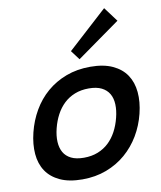

<svg xmlns="http://www.w3.org/2000/svg" viewBox="-102 -1049 953 1139"><g transform="rotate(-10 374.0 -479.0)"><path d="M669 -881 408 -695 366 -751 604 -968ZM702 -315Q685 -246 650 -187Q615 -128 564 -84Q513 -40 447 -15Q381 10 302 10Q222 10 168 -15Q114 -40 85 -83.5Q56 -127 51 -186.5Q46 -246 63 -315Q80 -384 114.5 -443.5Q149 -503 199.5 -546.5Q250 -590 316 -615Q382 -640 462 -640Q542 -640 596 -615Q650 -590 679 -546.5Q708 -503 713.5 -443.5Q719 -384 702 -315ZM561 -315Q572 -358 570.5 -395Q569 -432 553.5 -458.5Q538 -485 508 -500Q478 -515 431 -515Q384 -515 346.5 -500Q309 -485 281 -458.5Q253 -432 233.5 -395.5Q214 -359 203 -315Q192 -271 194 -234.5Q196 -198 211 -171.5Q226 -145 256 -130Q286 -115 333 -115Q380 -115 417.5 -130Q455 -145 483 -171.5Q511 -198 530.5 -234.5Q550 -271 561 -315Z"/></g></svg>

Font: TypoPRO Sinkin Sans
Style: 600 SemiBold Italic
Weight: 600
Italic angle: -112°
Designer: Keith Bates
Foundry: K-Type
Version: Sinkin Sans (version 1.0)  by Keith Bates   •   © 2014   www